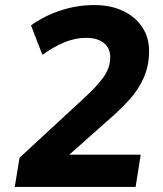

<svg xmlns="http://www.w3.org/2000/svg" viewBox="-20 -736 640 756"><path d="M38 0 57 -115 307 -346Q358 -392 386 -430Q414 -468 414 -511Q414 -547 388.5 -567Q363 -587 319 -587Q277 -587 234 -569.5Q191 -552 147 -520L102 -636Q155 -674 219 -695Q283 -716 352 -716Q417 -716 465.5 -692.5Q514 -669 540.5 -628.5Q567 -588 567 -536Q567 -478 546.5 -431Q526 -384 489 -343Q452 -302 404 -261L253 -127H534L514 0Z"/></svg>

Font: Nunito Sans ExtraBold
Style: Italic
Weight: 800
Italic angle: -9°
Designer: Vernon Adams
Foundry: Vernon Adams
Version: Version 3.006; ttfautohint (v1.8.3)